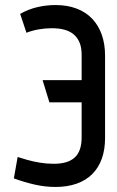

<svg xmlns="http://www.w3.org/2000/svg" viewBox="-20 -731 466 762"><path d="M85 -601Q108 -610 134 -614.5Q160 -619 186 -619Q214 -619 236 -613Q258 -607 273 -594Q288 -581 296 -561.5Q304 -542 304 -513V-413H149L176 -325H304V-186Q304 -158 297 -138Q290 -118 276 -105.5Q262 -93 241.5 -87Q221 -81 193 -81Q165 -81 138 -85.5Q111 -90 88 -96.5Q65 -103 50 -108L35 -23Q79 -7 119.5 2Q160 11 200 11Q247 11 284 -2Q321 -15 346 -40Q371 -65 384 -101Q397 -137 397 -184V-510Q397 -556 384 -593Q371 -630 346 -656.5Q321 -683 284 -697Q247 -711 200 -711Q165 -711 129.5 -703Q94 -695 60 -676Z"/></svg>

Font: Advent Pro SemiBold
Style: Regular
Weight: 600
Designer: VivaRado, Andreas Kalpakidis
Foundry: VivaRado, Andreas Kalpakidis
Version: Version 3.000